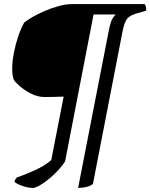

<svg xmlns="http://www.w3.org/2000/svg" viewBox="-20 -724 739 944"><path d="M141 200Q121 200 93 191Q65 182 51 170Q53 162 56.5 156.5Q60 151 62 149Q103 135 151.5 113Q200 91 232 63L293 -249Q267 -248 242 -247.5Q217 -247 199 -247Q165 -247 132 -264Q99 -281 76 -301.5Q53 -322 48 -332Q44 -341 42 -354.5Q40 -368 40 -386Q40 -421 48 -463Q56 -505 69.5 -545Q83 -585 99 -613Q112 -624 138.5 -639.5Q165 -655 198.5 -669.5Q232 -684 268 -694Q304 -704 336 -704H691Q694 -700 697 -692Q700 -684 698 -671L652 -658Q620 -649 606 -633Q592 -617 583 -572L437 180Q428 189 407.5 194.5Q387 200 364 200L515 -574Q524 -621 535.5 -636.5Q547 -652 548 -653H440L300 70Q277 104 245 134Q213 164 184.5 182Q156 200 141 200Z"/></svg>

Font: Texturina 72pt 72pt Medium
Style: Italic
Weight: 500
Italic angle: -11°
Designer: Guillermo Torres Carreño
Foundry: Omnibus-Type
Version: Version 1.002; ttfautohint (v1.8.3)